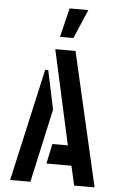

<svg xmlns="http://www.w3.org/2000/svg" viewBox="-61 -959 616 1001"><g transform="rotate(5 247.5 -459.0)"><path d="M225 -766 262 -918H360L295 -766ZM366 0 343 -102H212L234 -206H315L206 -700H312L473 0ZM31 0 163 -588H179L222 -385L137 0Z"/></g></svg>

Font: Stick No Bills ExtraLight SemiBold
Style: Regular
Weight: 600
Version: Version 2.000